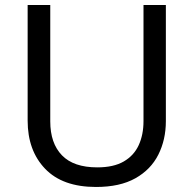

<svg xmlns="http://www.w3.org/2000/svg" viewBox="-20 -734 771 764"><path d="M640 -252Q640 -178 610 -118.5Q580 -59 518.5 -24.5Q457 10 362 10Q229 10 159.5 -62.5Q90 -135 90 -254V-714H180V-251Q180 -164 226.5 -116Q273 -68 367 -68Q432 -68 472.5 -91.5Q513 -115 532 -156.5Q551 -198 551 -252V-714H640Z"/></svg>

Font: lhindi05
Style: Book
Weight: 400
Designer: Jelle Bosma - Monotype Design Team
Foundry: Monotype Imaging Inc.
Version: Version 2.003